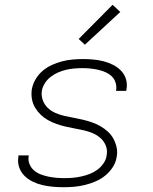

<svg xmlns="http://www.w3.org/2000/svg" viewBox="-20 -775 640 803"><path d="M246 8Q223 8 201 6Q179 4 157.5 -1Q136 -6 116.5 -15.5Q97 -25 82 -40Q67 -55 60 -76Q53 -97 57 -120V-125H100V-122Q97 -104 103.5 -88.5Q110 -73 122 -62.5Q134 -52 149.5 -46Q165 -40 181.5 -36.5Q198 -33 215.5 -31.5Q233 -30 250 -30Q267 -30 284.5 -31.5Q302 -33 320 -37Q338 -41 355 -47.5Q372 -54 387 -65Q402 -76 413 -92Q424 -108 426 -125Q430 -146 423 -164.5Q416 -183 402 -196Q388 -209 370 -217Q352 -225 332.5 -229.5Q313 -234 293.5 -237.5Q274 -241 254.5 -245.5Q235 -250 216.5 -256.5Q198 -263 181 -272.5Q164 -282 150.5 -295Q137 -308 127 -324.5Q117 -341 113.5 -361Q110 -381 113 -401Q117 -423 128.5 -443Q140 -463 158 -478.5Q176 -494 197.5 -503.5Q219 -513 240 -518.5Q261 -524 283 -526Q305 -528 327 -528Q349 -528 371 -526Q393 -524 414 -518.5Q435 -513 453.5 -503.5Q472 -494 486.5 -479Q501 -464 507 -443.5Q513 -423 509 -401L508 -395H465L466 -399Q468 -415 463 -430.5Q458 -446 446.5 -456.5Q435 -467 420 -473.5Q405 -480 389 -483.5Q373 -487 357 -488.5Q341 -490 324 -490Q307 -490 290 -488.5Q273 -487 256 -483Q239 -479 223 -472Q207 -465 192.5 -454Q178 -443 168 -427.5Q158 -412 155 -395Q152 -375 159 -356Q166 -337 179.5 -324Q193 -311 211 -303Q229 -295 248.5 -290.5Q268 -286 287.5 -282.5Q307 -279 326 -274.5Q345 -270 364 -263.5Q383 -257 399.5 -247.5Q416 -238 430.5 -225Q445 -212 454 -195.5Q463 -179 467.5 -159.5Q472 -140 468 -119Q465 -97 452 -76.5Q439 -56 420.5 -41Q402 -26 380 -16.5Q358 -7 335.5 -1.5Q313 4 290.5 6Q268 8 246 8ZM335 -588 309 -612 451 -755 483 -725Z"/></svg>

Font: Iosevka Aile Extralight
Style: Italic
Weight: 200
Italic angle: -9°
Designer: Belleve Invis
Foundry: Belleve Invis
Version: Version 31.1.0; ttfautohint (v1.8.4)